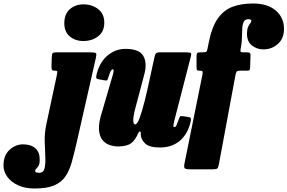

<svg xmlns="http://www.w3.org/2000/svg" viewBox="-259 -820 1647 1100"><path d="M109.5 -690Q110.5 -741 141.8 -768Q173 -795 218.5 -795Q268 -795 303.2 -768Q338.5 -741 338.5 -690Q338.5 -639 303.2 -612Q268 -585 218.5 -585Q171.5 -585 140 -612Q108.5 -639 109.5 -690ZM289.5 -485 179.5 0Q165.5 60.5 152.2 108.5Q139 156.5 116.2 190.2Q93.5 224 51.8 242Q10 260 -60.5 260Q-116 260 -156 241.2Q-196 222.5 -217.5 192.5Q-239 162.5 -239 129Q-239 70.5 -204.8 38.8Q-170.5 7 -126.5 7Q-82 7 -56.5 29.5Q-31 52 -31.5 95Q-31.5 118 -38 129.2Q-44.5 140.5 -51 146.2Q-57.5 152 -58 159Q-58 170 -34.5 170Q-10 170 -3.8 144.8Q2.5 119.5 0.5 78.5Q-1.5 37.5 -2.8 -10.2Q-4 -58 5.5 -103L65 -382Q69 -401 69.5 -408Q70 -415 57 -415H54Q40 -415 37.8 -421.8Q35.5 -428.5 36 -444L37.5 -491Q38.5 -510 42.2 -515Q46 -520 61 -520H261Q289.5 -520 292 -513.2Q294.5 -506.5 289.5 -485Z M295.5 -398.5Q314 -467 359 -503.5Q404 -540 459 -540Q539.5 -540 562.2 -499.5Q585 -459 568 -395L519 -210Q505.5 -162 504.5 -134.5Q503.5 -107 515.5 -107Q527 -107 540.8 -143.5Q554.5 -180 569.2 -238.8Q584 -297.5 598 -364L625 -488Q628 -502.5 632.5 -511.2Q637 -520 654 -520H805Q827 -520 833 -517.2Q839 -514.5 834.5 -497L739 -126Q736 -115 734.5 -103.5Q733 -92 739.5 -92Q748 -92 752 -102.2Q756 -112.5 765.5 -137Q769.5 -148.5 772.5 -152.5Q775.5 -156.5 791.5 -154L820 -149.5Q833 -148 834.5 -140.8Q836 -133.5 832 -118Q814.5 -48.5 769.2 -11.8Q724 25 657.5 25Q595 25 571.2 0.8Q547.5 -23.5 547.5 -50V-60Q547.5 -66.5 542.2 -66.5Q537 -66.5 533 -57Q516 -17 491.5 1Q467 19 417 19Q394 19 369.5 11Q345 3 327.8 -18.2Q310.5 -39.5 308 -78.2Q305.5 -117 325.5 -179L387 -390Q390.5 -401.5 391.8 -412.2Q393 -423 386 -423Q381 -423 375.5 -413.2Q370 -403.5 360.5 -373Q358 -365 355.2 -361Q352.5 -357 337.5 -360L303.5 -366.5Q292.5 -369 292 -376.2Q291.5 -383.5 295.5 -398.5Z M798 116.5 900 -388.5Q903.5 -405.5 901.5 -410.2Q899.5 -415 885.5 -415H884Q872 -415 869.5 -419Q867 -423 867 -435.5V-494Q867 -510 870 -515Q873 -520 889 -520H900Q917.5 -520 922.5 -523.8Q927.5 -527.5 929.5 -539L936 -572Q953.5 -663 987.8 -712.5Q1022 -762 1072.8 -781Q1123.5 -800 1190.5 -800Q1273.5 -800 1320.8 -759.8Q1368 -719.5 1368 -654Q1368 -599.5 1333 -568.2Q1298 -537 1250 -537Q1212 -537 1183.5 -560.2Q1155 -583.5 1156 -630Q1156.5 -653 1162.5 -666Q1168.5 -679 1174.8 -686.5Q1181 -694 1181 -700Q1181 -710 1164 -710Q1145 -710 1137.8 -695.8Q1130.5 -681.5 1129 -658Q1127.5 -634.5 1127.2 -606.2Q1127 -578 1121.5 -550L1120 -542Q1117.5 -529.5 1119.2 -524.8Q1121 -520 1134.5 -520H1157.5Q1170.5 -520 1173.8 -515.2Q1177 -510.5 1176 -494L1174 -434Q1173.5 -420.5 1170.2 -417.8Q1167 -415 1155.5 -415H1117Q1101.5 -415 1097.2 -410Q1093 -405 1090 -389.5L995 121Q991.5 140.5 985.8 145.2Q980 150 958 150H828.5Q803 150 798.5 143Q794 136 798 116.5Z"/></svg>

Font: Besley* Condensed Fatface
Style: Italic
Weight: 900
Width: 3
Italic angle: -13°
Designer: Owen Earl
Foundry: indestructible type*
Version: Version 3.000; ttfautohint (v1.8.3)